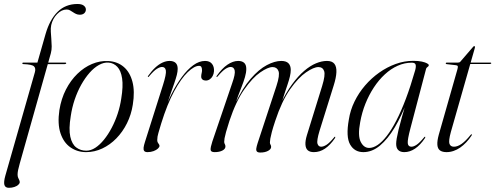

<svg xmlns="http://www.w3.org/2000/svg" viewBox="-42 -736 2422 939"><path d="M167 -422.5 170.5 -430H277.5Q279.5 -430 280.8 -429.2Q282 -428.5 282 -427Q282 -425.5 281 -424.8Q280 -424 278.2 -423.2Q276.5 -422.5 274 -422.5ZM67 -426.5Q67 -428 68.5 -429Q70 -430 72 -430H141L180.5 -568.5Q201 -640 239.8 -678.2Q278.5 -716.5 337 -716.5Q357.5 -716.5 367.8 -708.5Q378 -700.5 378 -689.5Q378 -678.5 370 -671.2Q362 -664 348.5 -664Q338 -664 330 -667.8Q322 -671.5 314.8 -676.5Q307.5 -681.5 300.2 -685.5Q293 -689.5 284 -689.5Q259 -689.5 237.2 -667Q215.5 -644.5 208.5 -613.5Q205.5 -598.5 206.5 -581Q207.5 -563.5 209 -545.2Q210.5 -527 210.8 -509.2Q211 -491.5 206.5 -475L54.5 64Q49.5 81.5 46.8 94.5Q44 107.5 44 117.5Q44 127 46.8 133.2Q49.5 139.5 52 144.5Q54.5 149.5 54.5 155Q54.5 161.5 47.2 168Q40 174.5 28 178.5Q16 182.5 1.5 182.5Q-16.5 182.5 -20.5 168.2Q-24.5 154 -16 123.5L128.5 -382.5Q134 -402 124.2 -411.5Q114.5 -421 72.5 -422.5Q69.5 -422.5 68.2 -424Q67 -425.5 67 -426.5Z M487.5 -437.5Q532.5 -435 563 -409Q593.5 -383 605.8 -336Q618 -289 607.5 -224Q600 -175.5 579 -133.2Q558 -91 527 -59.2Q496 -27.5 458.2 -9.8Q420.5 8 379 8Q336.5 8 303 -15Q269.5 -38 254 -84Q238.5 -130 248.5 -198Q257.5 -253.5 280.5 -298.2Q303.5 -343 336.5 -375Q369.5 -407 408.2 -423.2Q447 -439.5 487.5 -437.5ZM380 1Q402 1 424 -13.2Q446 -27.5 466.5 -52.8Q487 -78 504.2 -110.8Q521.5 -143.5 533.5 -180Q545.5 -216.5 551 -254Q561 -314.5 555.2 -352.5Q549.5 -390.5 531.8 -409.2Q514 -428 488.5 -430Q465.5 -431.5 441.8 -418.2Q418 -405 396 -380Q374 -355 355.2 -321.5Q336.5 -288 323.2 -248.8Q310 -209.5 304 -168Q293.5 -104.5 301.8 -67.5Q310 -30.5 331 -14.8Q352 1 380 1Z M681.5 -359.5Q681 -360.5 681 -361.8Q681 -363 682.5 -365Q699.5 -389 717 -405.2Q734.5 -421.5 752.5 -429.8Q770.5 -438 787.5 -438Q806.5 -438 816.8 -428.5Q827 -419 827 -399.5Q827 -386.5 822.8 -369.5Q818.5 -352.5 809.8 -327.5Q801 -302.5 788.2 -265.5Q775.5 -228.5 757.5 -174.5L755.5 -176Q773 -229 796.8 -276Q820.5 -323 847.5 -359.5Q874.5 -396 903.2 -417Q932 -438 961 -438Q983.5 -438 994.8 -423.8Q1006 -409.5 1004.5 -387.5Q1003.5 -374.5 998 -364.2Q992.5 -354 983.8 -348Q975 -342 964.5 -342Q954.5 -342 948.2 -347.2Q942 -352.5 942 -361Q942 -370 944 -377.5Q946 -385 946 -392.5Q946 -402 943 -408Q940 -414 931.5 -414Q908.5 -414 876.2 -383.2Q844 -352.5 810 -290Q776 -227.5 746.5 -132.5Q738.5 -105 732.8 -86.2Q727 -67.5 727 -51Q727 -43.5 729.8 -38.8Q732.5 -34 735.2 -30.5Q738 -27 738 -22.5Q738 -16.5 730.2 -9.2Q722.5 -2 709 3Q695.5 8 679.5 8Q668 8 663.5 2.5Q659 -3 660.2 -14Q661.5 -25 667 -42L755 -320Q772 -373.5 769.2 -391Q766.5 -408.5 750.5 -408.5Q740 -408.5 725 -399.2Q710 -390 687 -362.5Q685.5 -360.5 684.2 -359.8Q683 -359 681.5 -359.5Z M1218 -36 1310 -315.5Q1327.5 -369 1320 -388.5Q1312.5 -408 1291 -408Q1268.5 -408 1231 -382.2Q1193.5 -356.5 1152.8 -298.8Q1112 -241 1080 -144.5Q1069 -110.5 1063.5 -90.5Q1058 -70.5 1056.2 -59.8Q1054.5 -49 1054.5 -42.5Q1054.5 -36 1057.5 -31.2Q1060.5 -26.5 1060.5 -19.5Q1060.5 -7.5 1045.8 0.2Q1031 8 1007.5 8Q989 8 988 -3.5Q987 -15 996.5 -44L1093.5 -329Q1109.5 -374 1105.8 -391.2Q1102 -408.5 1086 -408.5Q1075.5 -408.5 1060.8 -399.2Q1046 -390 1022.5 -362.5Q1021 -360.5 1019.8 -359.8Q1018.5 -359 1017 -359.5Q1016.5 -360.5 1016.8 -361.8Q1017 -363 1018 -365Q1043.5 -401.5 1070.5 -419.8Q1097.5 -438 1123 -438Q1141.5 -438 1152 -428.8Q1162.5 -419.5 1162.5 -399Q1162.5 -381 1156 -358.8Q1149.5 -336.5 1140.2 -313Q1131 -289.5 1122.5 -267Q1114 -244.5 1110 -225.5L1107.5 -227.5Q1143.5 -304.5 1183.8 -350.8Q1224 -397 1262.8 -417.5Q1301.5 -438 1333.5 -438Q1357.5 -438 1368.8 -426.5Q1380 -415 1380 -394Q1380 -380 1376 -362.8Q1372 -345.5 1365 -324.8Q1358 -304 1349.8 -279.2Q1341.5 -254.5 1333 -226.5L1330.5 -228Q1357.5 -284.5 1386.8 -324.2Q1416 -364 1445.5 -389.2Q1475 -414.5 1503.2 -426.2Q1531.5 -438 1557 -438Q1582.5 -438 1593.5 -423.8Q1604.5 -409.5 1603.2 -382.8Q1602 -356 1590 -318L1521 -97Q1506 -47.5 1510.8 -33Q1515.5 -18.5 1528.5 -18.5Q1540 -18.5 1554.8 -27.8Q1569.5 -37 1591.5 -63.5Q1593 -66 1594.2 -66.8Q1595.5 -67.5 1597 -67Q1598 -66.5 1597.8 -64.8Q1597.5 -63 1596 -60Q1573 -26.5 1547.5 -9.2Q1522 8 1493 8Q1473.5 8 1463.2 -1Q1453 -10 1451.8 -28.5Q1450.5 -47 1459 -75L1533.5 -315.5Q1550 -369 1543.2 -388.5Q1536.5 -408 1515 -408Q1492.5 -408 1454.8 -382.2Q1417 -356.5 1376.5 -299Q1336 -241.5 1304 -144.5Q1293 -111.5 1287.5 -90.8Q1282 -70 1280 -58Q1278 -46 1278 -39.5Q1278 -33 1281 -28.5Q1284 -24 1284 -17.5Q1284 -6.5 1269 1.8Q1254 10 1231 10Q1219 10 1214.5 5Q1210 0 1211.5 -10.2Q1213 -20.5 1218 -36Z M1965.5 -109.5Q1950.5 -53 1952.2 -35.8Q1954 -18.5 1970 -18.5Q1981 -18.5 1995.2 -27.8Q2009.5 -37 2031.5 -63.5Q2033 -66 2034.5 -66.8Q2036 -67.5 2037 -67Q2038.5 -66.5 2038 -64.8Q2037.5 -63 2036 -60Q2013.5 -26.5 1988 -9.2Q1962.5 8 1935 8Q1916.5 8 1906 -1.8Q1895.5 -11.5 1895.5 -32.5Q1895.5 -42.5 1898.2 -59.2Q1901 -76 1907.2 -101.8Q1913.5 -127.5 1923.5 -163Q1933.5 -198.5 1947.5 -246.5L1950.5 -244Q1922.5 -170 1888.8 -113.2Q1855 -56.5 1816.5 -24.2Q1778 8 1735 8Q1691.5 8 1670.2 -29.5Q1649 -67 1664 -151Q1671 -197 1691.8 -239.5Q1712.5 -282 1743.5 -318Q1774.5 -354 1812.8 -381Q1851 -408 1893.2 -423.2Q1935.5 -438.5 1979.5 -438.5Q2004 -438.5 2021 -434.8Q2038 -431 2046.5 -426.2Q2055 -421.5 2055 -417.5Q2055 -413.5 2052.2 -411.2Q2049.5 -409 2046.5 -406.5Q2043.5 -404 2042 -400ZM1719.5 -138.5Q1707 -72.5 1722 -42.5Q1737 -12.5 1763.5 -12.5Q1783 -12.5 1804.8 -27Q1826.5 -41.5 1849.5 -71Q1872.5 -100.5 1896 -145.8Q1919.5 -191 1942.8 -252.5Q1966 -314 1988.5 -392.5Q1993.5 -411 1990.5 -420.2Q1987.5 -429.5 1972 -429.5Q1936.5 -429.5 1903 -414.5Q1869.5 -399.5 1840 -372.2Q1810.5 -345 1786.5 -308.5Q1762.5 -272 1745.2 -229Q1728 -186 1719.5 -138.5Z M2188.5 -417 2141.5 -422.5Q2139.5 -423 2138.8 -424Q2138 -425 2138 -426Q2138 -428 2139.5 -429Q2141 -430 2143 -430H2197.5Q2201.5 -430 2204 -430.8Q2206.5 -431.5 2209 -434L2271.5 -506.5Q2272.5 -508 2274 -509.2Q2275.5 -510.5 2277.5 -510.5Q2279 -510.5 2280 -509.5Q2281 -508.5 2281 -506.5Q2281 -505 2280.5 -503Q2280 -501 2279 -497L2163 -90.5Q2151 -46.5 2156.2 -32.5Q2161.5 -18.5 2178 -18.5Q2196 -18.5 2215.8 -32.5Q2235.5 -46.5 2259 -75.5Q2261 -78 2262.5 -79Q2264 -80 2265 -79Q2266 -78.5 2265.8 -76.8Q2265.5 -75 2264 -72.5Q2252 -54.5 2238 -39.8Q2224 -25 2208.5 -14.2Q2193 -3.5 2176.2 2.2Q2159.5 8 2142 8Q2121.5 8 2110 -0.2Q2098.5 -8.5 2097 -27.5Q2095.5 -46.5 2104 -77.5L2194.5 -395Q2198 -407 2197 -411.5Q2196 -416 2188.5 -417ZM2243 -423 2246.5 -430H2356.5Q2360.5 -430 2360.5 -427Q2360.5 -425 2358.5 -424Q2356.5 -423 2353 -423Z"/></svg>

Font: Fraunces 120pt Light
Style: Italic
Weight: 300
Italic angle: -16°
Version: Version 1.000;[b76b70a41]